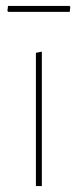

<svg xmlns="http://www.w3.org/2000/svg" viewBox="-20 -627 262 647"><path d="M214 -607 217 -604 215 -587H8L5 -590L7 -607ZM101 0V-449L121 -453V0Z"/></svg>

Font: Alegreya Sans SC Thin
Style: Regular
Weight: 100
Designer: Juan Pablo del Peral
Foundry: Huerta Tipografica
Version: Version 2.007